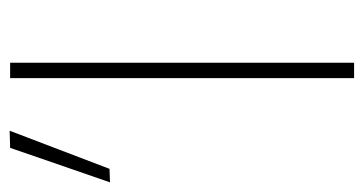

<svg xmlns="http://www.w3.org/2000/svg" viewBox="-254 -556 754 398"><g transform="rotate(-90 123.0 -357.0)"><path d="M160 0V-713H192V0ZM-56 -506Q-38 -558 -20 -610Q-2 -662 15.5 -713L51 -714Q31 -662 11.5 -610.5Q-8 -559 -28 -507Z"/></g></svg>

Font: Heraclito Thin
Style: Regular
Weight: 100
Designer: Kostas Bartsokas (font) & Cristiano Sobral (main changes)
Foundry: Kostas Bartsokas (font) & Cristiano Sobral (main changes)
Version: Version 1.00;July 8, 2020;FontCreator 13.0.0.2655 64-bit